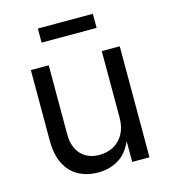

<svg xmlns="http://www.w3.org/2000/svg" viewBox="-110 -816 810 912"><g transform="rotate(-15 295.5 -360.5)"><path d="M262.2 6.8Q207 6.8 165.3 -15.9Q123.5 -38.6 100.3 -84.5Q77.1 -130.4 77.1 -199.2V-545.9H165V-206.5Q165 -143.6 198.2 -107.9Q231.4 -72.3 288.6 -72.3Q327.6 -72.3 358.6 -89.4Q389.6 -106.4 407.7 -139.4Q425.8 -172.4 425.8 -218.8V-545.9H514.2V0H429.2V-132.3H440.9Q415.5 -55.7 368.9 -24.4Q322.3 6.8 262.2 6.8ZM430.7 -728V-658.7H160.2V-728Z"/></g></svg>

Font: Inter Variable LoSnoCo
Style: Regular
Weight: 400
Designer: Rasmus Andersson
Foundry: rsms
Version: Version 4.000;git-a52131595; featfreeze: case,dlig,ss01,ss02